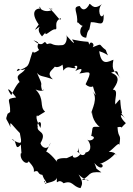

<svg xmlns="http://www.w3.org/2000/svg" viewBox="-20 -923 686 987"><path d="M604 -339 607 -344C590 -410 612 -433 573 -386C567 -414 592 -462 560 -462C583 -494 605 -530 551 -549C597 -567 575 -552 599 -520C572 -560 551 -554 563 -616C536 -606 501 -581 490 -660C550 -641 538 -620 524 -666C482 -696 512 -702 456 -680C476 -703 422 -728 445 -660C454 -661 444 -678 434 -708C366 -713 347 -724 351 -719C365 -700 369 -686 319 -743C325 -749 329 -696 301 -691C237 -685 254 -708 222 -696C262 -671 212 -699 214 -706C201 -712 203 -674 152 -716C201 -700 157 -697 181 -666C138 -635 158 -670 146 -653C121 -582 139 -584 66 -557C79 -586 70 -552 110 -568C90 -537 53 -543 81 -501C81 -501 69 -499 38 -434C11 -473 19 -479 63 -422C2 -414 35 -410 32 -347L19 -338C7 -300 10 -324 34 -269C29 -309 37 -284 82 -239C93 -184 96 -176 40 -206C70 -210 53 -138 87 -180C91 -115 93 -133 88 -138C75 -99 132 -58 130 -111C109 -93 160 -78 154 -40C185 -53 168 -27 198 -24C209 9 216 2 220 22C195 11 216 -6 211 23C220 15 268 14 273 -10C269 42 275 -13 307 19C354 1 354 38 394 44C401 26 411 18 384 -26C441 28 457 -8 399 3C450 -20 426 -43 501 -37C462 -69 485 -40 465 -85C513 -29 522 -94 485 -77C500 -82 539 -96 573 -134C580 -109 586 -144 539 -142C565 -159 593 -198 593 -176C605 -244 588 -204 584 -269C627 -278 581 -246 627 -290C596 -317 591 -351 622 -316ZM323 -110C288 -112 262 -104 275 -89C253 -118 210 -161 212 -136C203 -115 226 -158 240 -190C229 -147 194 -162 188 -187C226 -252 166 -239 174 -273C165 -294 200 -314 188 -265C152 -329 175 -337 173 -325L212 -349C180 -376 212 -413 163 -463C201 -445 217 -470 196 -459C182 -510 209 -464 170 -549C187 -527 195 -536 252 -515C203 -560 276 -564 275 -614C226 -566 301 -567 314 -611C283 -631 306 -593 305 -560C330 -592 342 -568 372 -573C343 -584 399 -599 367 -558C415 -583 397 -555 388 -545C446 -555 455 -562 420 -490C444 -464 480 -478 452 -506C466 -430 490 -416 450 -459C491 -421 449 -358 448 -336L459 -362C444 -353 458 -294 493 -271C445 -272 460 -275 449 -224C482 -219 447 -190 427 -206C442 -197 460 -145 420 -139C415 -116 377 -122 386 -165C375 -121 370 -158 393 -130C374 -106 350 -110 355 -124ZM214 -756C207 -729 248 -777 264 -772C281 -773 251 -810 293 -830C292 -803 270 -852 230 -883C265 -861 241 -894 242 -869C186 -852 168 -911 191 -879C167 -882 132 -864 179 -797C153 -761 155 -766 184 -786C179 -777 172 -763 196 -736ZM429 -755C445 -791 433 -742 447 -809C491 -811 515 -776 513 -850C498 -814 476 -875 504 -902C456 -864 448 -910 438 -902C447 -913 415 -844 390 -892C346 -888 384 -859 376 -803C379 -823 392 -780 416 -792C391 -797 376 -732 423 -729Z"/></svg>

Font: Asimov Aggro
Style: Condensed
Weight: 500
Designer: Google
Version: Version 2.000980; 2014